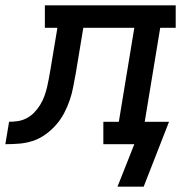

<svg xmlns="http://www.w3.org/2000/svg" viewBox="-76 -540 696 719"><path d="M462 159H364L427 0H311V-84H369L427 -436H236L208 -267Q203 -242 198.5 -216.5Q194 -191 185.5 -166Q177 -141 164.5 -117Q152 -93 134 -72.5Q116 -52 93.5 -36Q71 -20 46 -12Q21 -4 -5 -2Q-31 0 -56 0L-42 -84Q-26 -84 -9 -86.5Q8 -89 24 -97.5Q40 -106 52.5 -119Q65 -132 74.5 -147.5Q84 -163 90 -179.5Q96 -196 100 -212.5Q104 -229 107 -246Q110 -263 113 -280L139 -436H92V-520H582V-436H524L466 -84H557Z"/></svg>

Font: Iosevka Etoile Medium Oblique
Style: Regular
Weight: 500
Italic angle: -9°
Designer: Belleve Invis
Foundry: Belleve Invis
Version: Version 15.5.2; ttfautohint (v1.8.4)